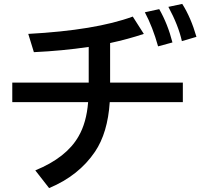

<svg xmlns="http://www.w3.org/2000/svg" viewBox="-20 -898 1030 985"><path d="M435.1 -474.1V-657.2Q299.3 -637.2 153.8 -630.4L125 -724.1Q469.7 -742.7 661.1 -813L717.8 -724.1Q637.7 -697.3 544.9 -677.2V-474.1H918V-374H543Q532.7 -216.3 467.3 -119.6Q384.3 3.4 231.9 66.9L161.1 -23.9Q320.8 -89.4 382.8 -198.2Q423.8 -268.6 432.1 -374H43V-474.1ZM791 -660.2Q763.2 -759.8 723.1 -835L796.9 -851.1Q840.8 -774.4 864.7 -680.2ZM913.1 -687Q895 -768.1 843.8 -862.8L915 -877.9Q959.5 -807.6 987.8 -709Z"/></svg>

Font: BIZ UDPGothic
Style: Bold
Weight: 700
Designer: TypeBank Co., Ltd.
Foundry: Morisawa Inc.
Version: Version 1.051